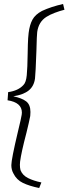

<svg xmlns="http://www.w3.org/2000/svg" viewBox="-20 -765 344 965"><path d="M47 106Q37 88 37 65Q37 36 70 -103Q87 -173 89 -188L90 -199Q90 -250 18 -261L21 -302Q72 -309 98 -338Q111 -351 114.5 -387Q118 -423 119 -494Q119 -505 120 -540.5Q121 -576 124 -600Q129 -640 143 -666Q157 -692 191 -710Q236 -731 297 -745L304 -716Q280 -710 255 -700.5Q230 -691 213 -680Q174 -655 167 -604Q165 -592 163 -509Q159 -396 156 -371Q151 -332 124.5 -310.5Q98 -289 47 -281Q90 -272 111.5 -255.5Q133 -239 133 -202Q133 -189 132 -182Q127 -155 113 -98Q87 1 81 47Q80 52 80 63Q80 78 83 90Q93 116 121 130Q149 144 188 152L177 180Q128 170 95.5 154.5Q63 139 47 106Z"/></svg>

Font: Bellota Light
Style: Italic
Weight: 300
Italic angle: -7.5°
Designer: Kemie Guaida
Foundry: Kemie Guaida
Version: Version 4.001